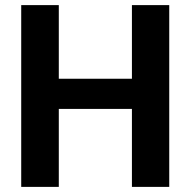

<svg xmlns="http://www.w3.org/2000/svg" viewBox="-20 -731 746 751"><path d="M642 0V-711H496V-423H210V-711H63V0H210V-305H496V0Z"/></svg>

Font: Asimov
Style: Regular
Weight: 500
Designer: Google
Version: Version 2.000980; 2014